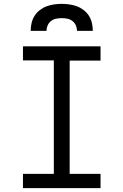

<svg xmlns="http://www.w3.org/2000/svg" viewBox="-20 -975 640 995"><path d="M99 0V-74H259V-662H99V-735H501V-661H341V-74H501V0ZM139 -815Q139 -835 143.5 -855Q148 -875 158.5 -892Q169 -909 185.5 -922Q202 -935 220.5 -942Q239 -949 259.5 -952Q280 -955 300 -955Q320 -955 340.5 -952Q361 -949 379.5 -942Q398 -935 414.5 -922Q431 -909 441.5 -892Q452 -875 456.5 -855Q461 -835 461 -815H379Q379 -830 373 -843.5Q367 -857 355.5 -866Q344 -875 329.5 -878Q315 -881 300 -881Q285 -881 270.5 -878Q256 -875 244.5 -866Q233 -857 227 -843.5Q221 -830 221 -815Z"/></svg>

Font: Iosevka Slab Extended
Style: Regular
Weight: 400
Width: 7
Monospace: yes
Designer: Belleve Invis
Foundry: Belleve Invis
Version: Version 11.1.1; ttfautohint (v1.8.3)